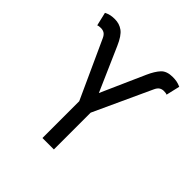

<svg xmlns="http://www.w3.org/2000/svg" viewBox="-192 -891 1046 1046"><g transform="rotate(45 331.0 -368.5)"><path d="M375 0H286.9V-283.4L134.9 -616.5Q126.8 -634.6 115.4 -641.9Q104 -649.1 88.1 -649.1Q81.7 -649.1 74.4 -648.1Q67.1 -647 63.9 -644.9L45.5 -723Q62.5 -731.5 76.7 -734.4Q90.9 -737.2 108 -737.2Q143.1 -737.2 169.7 -717.9Q196.4 -698.5 220.2 -643.5L331 -390.6L443.2 -643.5Q463.1 -688.2 485.6 -712.7Q508.2 -737.2 554 -737.2Q571 -737.2 585.2 -734.6Q599.4 -731.9 616.5 -724.4L598 -644.9Q591.6 -649.1 573.9 -649.1Q558.9 -649.1 547.8 -641.9Q536.6 -634.6 528.4 -616.5L375 -283.4Z"/></g></svg>

Font: Linik Sans
Style: Regular
Weight: 400
Designer: Rasmus Andersson (font), Marc Monis (original base), Kil Hyung-jin (Pretendard portions), Cristiano Sobral (main changes
Foundry: rsms
Version: Version 3.018;May 31, 2022;FontCreator 14.0.0.2814 64-bit; t